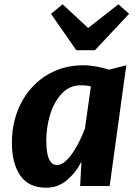

<svg xmlns="http://www.w3.org/2000/svg" viewBox="-20 -869 639 897"><path d="M196.3 8Q113.1 8 74.3 -49.5Q35.5 -106.9 35.5 -201.5Q35.5 -277.5 59.3 -343.3Q83.2 -409.1 127.5 -458.7Q171.9 -508.4 233.4 -536.2Q294.8 -564 370.3 -564Q398.5 -564 431 -558Q463.6 -551.9 489.3 -543.5L570 -564L492.3 0H354.5L360.4 -113.7Q334.5 -62.8 292.7 -27.4Q250.9 8 196.3 8ZM246.1 -98.1Q266.1 -98.1 285.6 -115.5Q305.1 -132.8 322.6 -159.4Q340.1 -186.1 354 -215.2Q368 -244.4 376.7 -268.1L404.6 -465.1Q385.3 -470.5 357.7 -470.5Q305.3 -470.5 269.3 -432.4Q232.9 -393.9 214.5 -334.3Q196.2 -274.7 196.2 -212.1Q196.2 -177.8 201.1 -152.1Q206.1 -126.3 217 -112.2Q228 -98.1 246.1 -98.1ZM423.8 -634.5H336.3L218.2 -804.3L272.4 -848.9L391.8 -738.3L533.2 -848.9L583.1 -804.6Z"/></svg>

Font: Merriweather Sans Variable Regular
Style: Italic
Weight: 300
Italic angle: -8°
Designer: Eben Sorkin
Foundry: Eben Sorkin
Version: Version 2.001